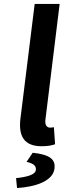

<svg xmlns="http://www.w3.org/2000/svg" viewBox="-20 -726 351 969"><path d="M83 -126C73 -41 100 12 190 12C220 12 242 8 258 2L252 -84C242 -82 238 -82 232 -82C219 -82 206 -92 209 -120L281 -706H155ZM145 45 114 91C145 98 164 109 161 132C158 156 117 167 61 173L66 223C160 217 247 188 255 125C261 78 231 54 145 45Z"/></svg>

Font: Falling Sky
Style: ExtObl
Weight: 400
Designer: Paul D. Hunt
Foundry: Adobe Systems Incorporated
Version: Version 1.02